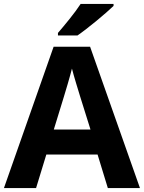

<svg xmlns="http://www.w3.org/2000/svg" viewBox="-20 -954 730 974"><path d="M556 -924V-934H389C360 -889 306 -824 274 -787V-774H373C424 -809 518 -887 556 -924ZM527 0H690L437 -717H252L0 0H163L215 -170H475ZM387 -463 439 -297H253L304 -463C311 -485 335 -566 345 -606C355 -566 377 -496 387 -463Z"/></svg>

Font: Noto Sans Lisu
Style: Bold
Weight: 700
Designer: Monotype Design Team. David Williams.
Foundry: Monotype Imaging Inc.
Version: Version 2.102